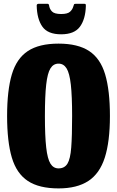

<svg xmlns="http://www.w3.org/2000/svg" viewBox="-20 -1004 634 1041"><path d="M18.5 -375Q18.5 -514 44.2 -600.5Q70 -687 131 -727.2Q192 -767.5 297.5 -767.5Q402.5 -767.5 463.5 -727.2Q524.5 -687 550.2 -600.5Q576 -514 576 -375Q576 -236 548.2 -149.5Q520.5 -63 459 -22.8Q397.5 17.5 297.5 17.5Q192 17.5 131 -22.8Q70 -63 44.2 -149.5Q18.5 -236 18.5 -375ZM223.5 -375Q223.5 -266.5 230.5 -204.5Q237.5 -142.5 253.5 -116.8Q269.5 -91 297.5 -91Q330 -91 345.8 -116.8Q361.5 -142.5 366.2 -204.5Q371 -266.5 371 -375Q371 -483.5 364 -545.5Q357 -607.5 341 -633.2Q325 -659 297.5 -659Q269.5 -659 253.5 -633.2Q237.5 -607.5 230.5 -545.5Q223.5 -483.5 223.5 -375ZM311.5 -818Q239 -818 209.8 -859.5Q180.5 -901 179 -974Q179 -983.5 190.5 -983.5H237Q244.5 -983.5 246 -975.5Q248.5 -955.5 261.8 -941.8Q275 -928 311.5 -928Q346 -928 359.5 -940.2Q373 -952.5 377.5 -969Q380 -976 381.2 -979.8Q382.5 -983.5 391.5 -983.5H435.5Q443 -983.5 444.2 -981.2Q445.5 -979 445.5 -971.5Q443.5 -900 413.2 -859Q383 -818 311.5 -818Z"/></svg>

Font: Besley* Condensed Heavy
Style: Regular
Weight: 800
Width: 3
Designer: Owen Earl
Foundry: indestructible type*
Version: Version 3.000; ttfautohint (v1.8.3)